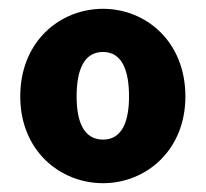

<svg xmlns="http://www.w3.org/2000/svg" viewBox="-20 -833 467 436"><path d="M214 -417C311 -417 401 -491 401 -614C401 -739 311 -813 214 -813C116 -813 26 -739 26 -614C26 -491 116 -417 214 -417ZM214 -516C171 -516 154 -555 154 -614C154 -675 171 -715 214 -715C256 -715 273 -675 273 -614C273 -555 256 -516 214 -516Z"/></svg>

Font: Noto Sans CJK HK Black
Style: Regular
Weight: 900
Designer: Ryoko NISHIZUKA 西塚涼子 (kana, bopomofo & ideographs); Paul D. Hunt (Latin, Greek & Cyrillic); Sandoll Communications 산돌커뮤니
Foundry: Adobe
Version: Version 2.004;hotconv 1.0.118;makeotfexe 2.5.65603